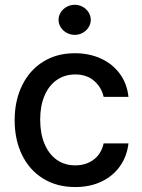

<svg xmlns="http://www.w3.org/2000/svg" viewBox="-20 -755 581 786"><path d="M40 -262.7Q40 -343.3 70.6 -405.5Q101.1 -467.8 156.7 -502.4Q212.4 -537.1 286.1 -537.1Q346.2 -537.1 394 -514.9Q441.9 -492.7 471.2 -452.1Q500.5 -411.6 505.9 -358.4H404.3Q395.5 -397.9 365.2 -424.1Q335 -450.2 288.1 -450.2Q245.1 -450.2 212.6 -427.7Q180.2 -405.3 162.4 -363.5Q144.5 -321.8 144.5 -265.6Q144.5 -208 162.4 -165.8Q180.2 -123.5 212.4 -100.8Q244.6 -78.1 288.1 -78.1Q332.5 -78.1 363.8 -101.8Q395 -125.5 404.3 -168H505.9Q500 -116.2 471.9 -75.7Q443.8 -35.2 396.5 -12.2Q349.1 10.7 288.1 10.7Q212.4 10.7 156.2 -24.2Q100.1 -59.1 70.1 -121.1Q40 -183.1 40 -262.7ZM219.7 -673.8Q219.7 -690.4 228.8 -704.6Q237.8 -718.8 253.2 -727.1Q268.6 -735.4 286.1 -735.4Q303.7 -735.4 318.6 -727.1Q333.5 -718.8 342.5 -704.6Q351.6 -690.4 351.6 -673.8Q351.6 -657.2 342.5 -643.1Q333.5 -628.9 318.6 -620.6Q303.7 -612.3 286.1 -612.3Q268.6 -612.3 253.2 -620.6Q237.8 -628.9 228.8 -643.1Q219.7 -657.2 219.7 -673.8Z"/></svg>

Font: Pretendard Medium
Style: Regular
Weight: 500
Designer: Base glyphs from Inter by Rasmus Andersson; Hangeul glyphs from Noto Sans CJK(Source Han Sans) by Jang Soo-young and Kan
Foundry: Kil Hyung-jin
Version: Version 1.309